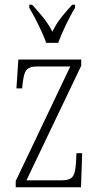

<svg xmlns="http://www.w3.org/2000/svg" viewBox="-20 -786 422 806"><path d="M174 -606H224C241 -651 271 -715 295 -753V-766H283C248 -727 222 -699 200 -653C176 -699 150 -727 115 -766H103V-753C126 -715 158 -651 174 -606ZM46 0H320L325 -143H301L299 -103C295 -47 287 -29 237 -29H91L321 -510V-536H57L49 -415H73L75 -435C82 -490 89 -507 139 -507H275L46 -26Z"/></svg>

Font: Noto Serif Georgian ExtraCondensed ExtraLight
Style: Regular
Weight: 200
Width: 2
Designer: Monotype Design Team, Akaki Razmadze
Foundry: Google LLC
Version: Version 2.003